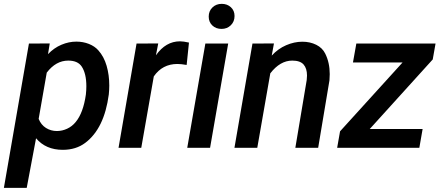

<svg xmlns="http://www.w3.org/2000/svg" viewBox="-47 -749 2230 973"><path d="M135.7 -48.3 88.4 203.1H-27.3L99.6 -528.3L205.1 -528.8L196.3 -474.6Q226.6 -506.3 264.2 -522.2Q301.8 -538.1 339.8 -538.1Q374 -538.1 403.6 -526.4Q433.1 -514.6 451.2 -494.1Q480 -461.9 493.4 -415.3Q506.8 -368.7 506.8 -315.4Q506.8 -294.9 504.4 -270.5Q481.4 -97.2 384.8 -24.9Q337.9 10.3 271 10.3Q185.1 10.3 135.7 -48.3ZM189.9 -380.9 148.9 -146.5Q161.1 -116.2 186 -100.6Q210.9 -85 241.2 -85Q268.1 -85 293.2 -96.7Q318.4 -108.4 336.4 -130.4Q375 -176.8 388.2 -270Q390.6 -292 390.6 -312Q390.6 -376 367.2 -411.6Q347.2 -441.9 298.8 -441.9Q236.3 -441.9 189.9 -380.9Z M732.4 -361.8 668.9 0H553.7L645 -528.3L754.9 -528.8L743.2 -468.8Q793 -539.6 865.2 -539.6Q882.3 -539.6 910.6 -533.2L898.9 -419.9Q870.1 -424.8 852.1 -424.8Q775.9 -424.8 732.4 -361.8Z M1076.7 -729.5Q1104.5 -729.5 1123 -712.4Q1141.6 -695.3 1141.6 -668Q1141.6 -639.6 1122.8 -621.1Q1104 -602.5 1075.7 -602.5Q1047.4 -602.5 1029.1 -619.9Q1010.7 -637.2 1010.7 -665Q1010.7 -692.9 1029.5 -711.2Q1048.3 -729.5 1076.7 -729.5ZM1109.4 -528.3 1017.6 0H901.9L993.7 -528.3Z M1322.8 -377.4 1256.8 0H1141.1L1232.4 -528.3L1341.3 -528.8L1330.1 -467.3Q1361.8 -502 1403.1 -519.8Q1444.3 -537.6 1485.4 -537.6Q1524.4 -537.6 1555.7 -522Q1586.9 -506.3 1601.1 -477.5Q1624 -431.6 1624 -373.5Q1624 -357.9 1622.6 -341.8L1565.4 0H1449.7L1507.3 -343.3Q1508.8 -356 1508.8 -366.2Q1508.8 -402.3 1491.5 -422.1Q1474.1 -441.9 1434.1 -441.9Q1372.6 -441.9 1322.8 -377.4Z M1741.7 -432.6 1758.8 -528.3H2160.2L2146 -447.8L1826.7 -95.2H2094.7L2078.1 0H1661.6L1676.3 -83.5L1993.2 -432.6Z"/></svg>

Font: Mardoto Medium
Style: Italic
Weight: 500
Italic angle: -12°
Designer: Christian Robertson, Vahan Hovhannisyan
Foundry: Google
Version: Version 1.000